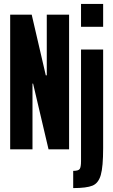

<svg xmlns="http://www.w3.org/2000/svg" viewBox="-20 -763 577 981"><path d="M32 0V-688H142L214 -378H219V-688H333V0H228L149 -336H146V0ZM394 -626V-743H507V-626ZM394 60V-510H507V-6Q507 89 495 131Q483 173 452.5 185.5Q422 198 354 198V110Q381 110 387.5 100Q394 90 394 60Z"/></svg>

Font: Saira Ultra Condensed ExtraBold
Style: Regular
Weight: 800
Width: 1
Designer: Hector Gatti with collaboration of the Omnibus-Type team
Foundry: Omnibus-Type
Version: Version 1.001; ttfautohint (v1.8)